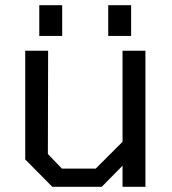

<svg xmlns="http://www.w3.org/2000/svg" viewBox="-20 -718 660 738"><path d="M131 -580V-698H219V-580ZM396 -580V-698H484V-580ZM181 0 77 -105V-523H165L164 -126L218 -70H348L451 -173V-523H539V0H451V-81L371 0Z"/></svg>

Font: Tomorrow
Style: Regular
Weight: 400
Designer: Tony de Marco, Monica Rizzolli
Foundry: Just in Type
Version: Version 2.002